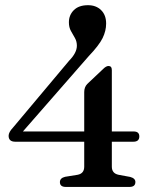

<svg xmlns="http://www.w3.org/2000/svg" viewBox="-20 -738 604 758"><path d="M312.5 -374.5Q312.5 -394 324.5 -406.5L387 -465.5Q399 -477.5 408.5 -477.5Q421.5 -477.5 421.5 -461V-219H507.5Q530 -219 530 -199.5Q530 -178.5 506.5 -178.5H421.5V-80Q421.5 -53.5 448 -48L494 -39.5Q514.5 -34 514.5 -19.5Q514.5 0 491 0H240Q216.5 0 216.5 -19Q216.5 -35 237 -40L286.5 -48Q312.5 -53 312.5 -80V-178.5H40.5Q14 -178.5 14 -202Q14 -216 31.5 -234.5L253 -498.5Q283.5 -529.5 283.5 -557.5Q283.5 -574.5 275.8 -588Q268 -601.5 260 -615.8Q252 -630 252 -650Q252 -678.5 271.5 -698Q291 -717.5 327.5 -717.5Q359.5 -717.5 379.2 -698Q399 -678.5 399 -645Q399 -616 385 -587.5Q371 -559 330 -516L70.5 -219H312.5Z"/></svg>

Font: Fraunces 72pt Soft
Style: Regular
Weight: 400
Version: Version 1.000;[b76b70a41]